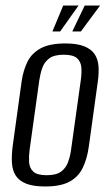

<svg xmlns="http://www.w3.org/2000/svg" viewBox="-20 -658 393 685"><path d="M141.3 7.3Q99.2 7.3 73.9 -2.6Q48.6 -12.5 36.4 -31.1Q24.3 -49.7 22.6 -76.6Q20.9 -103.6 25.4 -138L57.4 -369.4Q63.2 -407.7 78.1 -437.9Q93 -468 125 -485.5Q156.9 -503 213.3 -503Q255.3 -503 280.6 -492.8Q305.9 -482.6 317.8 -464.5Q329.6 -446.3 331.4 -422.2Q333.2 -398 329.3 -369.4L297.3 -138.2Q291.3 -92.4 275.5 -59.8Q259.7 -27.1 228.1 -9.9Q196.5 7.3 141.3 7.3ZM146.5 -32.9Q180.7 -32.9 198.2 -46Q215.8 -59.2 223.2 -80.5Q230.6 -101.7 233.7 -124.8L268.2 -371.6Q271.6 -395 270.4 -415.7Q269.3 -436.5 255.5 -449.7Q241.7 -462.8 207.5 -462.8Q173.3 -462.8 155.7 -449.7Q138.2 -436.5 130.9 -415.7Q123.7 -395 120.2 -371.6L85.8 -124.8Q82.7 -101.7 83.7 -80.5Q84.7 -59.2 98.5 -46Q112.3 -32.9 146.5 -32.9ZM167 -545.7 205.5 -638.2H260.2L194.6 -545.7ZM237.9 -545.7 282.2 -638.2H337L268.5 -545.7Z"/></svg>

Font: Alumni Sans Thin
Style: Italic
Weight: 100
Italic angle: -8°
Designer: Robert E. Leuschke
Foundry: Robert E. Leuschke
Version: Version 1.016